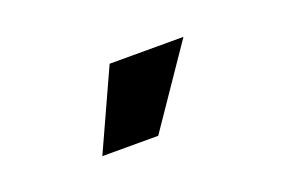

<svg xmlns="http://www.w3.org/2000/svg" viewBox="-38 -858 508 339"><g transform="rotate(-20 216.0 -688.5)"><path d="M110.8 -613.8 178.7 -762.7H317.4L215.8 -613.8Z"/></g></svg>

Font: Inter Tight
Style: Bold
Weight: 700
Designer: Rasmus Andersson
Foundry: rsms
Version: Version 3.004; ttfautohint (v1.8.4.7-5d5b)